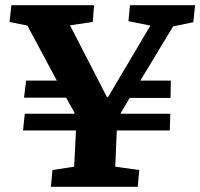

<svg xmlns="http://www.w3.org/2000/svg" viewBox="-20 -723 775 743"><path d="M177 0 183 -65 267 -78 274 -218H69L76 -283H268V-287L236 -345H73L81 -411H200L86 -624L17 -638L24 -703H344L339 -638L251 -625L394 -347H398L562 -624L477 -641L483 -703H735L728 -637L650 -621L523 -411H641L640 -344H482L448 -287L447 -283H639L637 -218H432L426 -78L519 -65L513 0Z"/></svg>

Font: Literata 18pt
Style: Bold Italic
Weight: 700
Italic angle: -2°
Designer: Latin by Veronika Burian and Jose Scaglione. Greek by Irene Vlachou. Cyrillic by Vera Evstafieva
Foundry: TypeTogether
Version: Version 3.103;gftools[0.9.29]